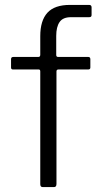

<svg xmlns="http://www.w3.org/2000/svg" viewBox="-20 -762 413 782"><path d="M340 -530Q344 -530 346 -527.5Q348 -525 348 -521V-487Q348 -479 339 -479H218Q210 -479 210 -471V-13Q210 0 200 0H154Q144 0 144 -12V-471Q144 -479 138 -479H33Q25 -479 25 -487V-521Q25 -525 27 -527.5Q29 -530 34 -530H136Q144 -530 144 -539V-615Q144 -678 173 -710Q202 -742 265 -742H343Q353 -742 353 -732V-701Q353 -696 350.5 -694Q348 -692 343 -692H269Q236 -692 222.5 -672Q209 -652 209 -616V-538Q209 -530 217 -530H340Z"/></svg>

Font: Libre Franklin Thin Light
Style: Regular
Weight: 300
Version: Version 3.000